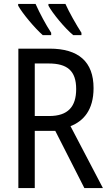

<svg xmlns="http://www.w3.org/2000/svg" viewBox="-20 -963 570 983"><path d="M355 -783H397V-795C371 -835 332 -904 315 -943H228V-934C248 -896 313 -817 355 -783ZM199 -783H242V-795C214 -838 185 -892 162 -943H73V-934C95 -894 158 -819 199 -783ZM74 0H158V-293H263L412 0H507L341 -317C407 -343 459 -399 459 -512C459 -647 382 -714 234 -714H74ZM232 -369H158V-638H229C324 -638 370 -601 370 -507C370 -417 328 -369 232 -369Z"/></svg>

Font: Noto Sans Mono Condensed
Style: Regular
Weight: 400
Width: 3
Designer: Monotype Design Team
Foundry: Monotype Imaging Inc.
Version: Version 2.014